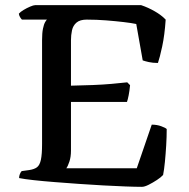

<svg xmlns="http://www.w3.org/2000/svg" viewBox="-20 -724 732 744"><path d="M530 0Q505 0 466 -1.5Q427 -3 380 -5.5Q333 -8 284.5 -11.5Q236 -15 191 -18.5Q146 -22 110 -26Q74 -30 54 -34Q54 -42 57 -49.5Q60 -57 64 -61L93 -65Q113 -68 123.5 -76Q134 -84 138.5 -105Q143 -126 143 -166V-568Q143 -596 146.5 -613Q150 -630 155 -638.5Q160 -647 162 -648H65Q61 -652 57.5 -658Q54 -664 53 -671Q59 -678 71.5 -685.5Q84 -693 97 -698.5Q110 -704 116 -704H527Q554 -695 580 -680Q606 -665 622 -648Q618 -588 608.5 -544Q599 -500 592 -480Q572 -480 556.5 -483.5Q541 -487 533 -490L508 -631Q489 -635 459 -638.5Q429 -642 392 -645Q355 -648 316 -648Q290 -648 276.5 -636.5Q263 -625 259 -606.5Q255 -588 255 -568V-392Q301 -393 340 -394.5Q379 -396 412.5 -399Q446 -402 473 -405L484 -394Q482 -372 478.5 -354.5Q475 -337 472 -329H255V-140Q255 -116 249 -98Q243 -80 237 -72H510L568 -241Q588 -241 604.5 -235Q621 -229 626 -224Q626 -194 624 -160.5Q622 -127 619 -96.5Q616 -66 612 -46Q604 -37 588 -26.5Q572 -16 556 -8Q540 0 530 0Z"/></svg>

Font: Texturina Medium
Style: Regular
Weight: 500
Designer: Guillermo Torres Carreño
Foundry: Omnibus-Type
Version: Version 1.003